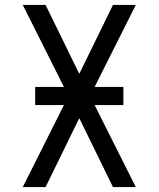

<svg xmlns="http://www.w3.org/2000/svg" viewBox="-20 -755 640 775"><path d="M72 0 238 -331H122V-404H238L72 -735H164L300 -457L436 -735H528L362 -404H478V-331H362L528 0H436L300 -278L164 0Z"/></svg>

Font: Nova
Style: Regular
Weight: 400
Monospace: yes
Designer: Belleve Invis
Foundry: Belleve Invis
Version: Version 24.1.4; ttfautohint (v1.8.4)